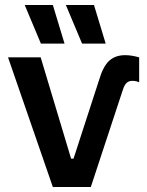

<svg xmlns="http://www.w3.org/2000/svg" viewBox="-20 -750 591 770"><path d="M356.9 -730 403.8 -575.2H309.1L244.1 -730ZM191.9 -730 238.8 -575.2H144L79.1 -730ZM473.1 -391.1 344.2 0H191.9L12.2 -520H143.1L265.1 -113.8H274.9L377 -428.2Q393.1 -483.4 417.7 -506.1Q442.4 -528.8 481.9 -528.8Q506.8 -528.8 538.1 -520V-419.9Q526.4 -425.8 511.2 -425.8Q497.1 -425.8 488.3 -418Q479.5 -410.2 473.1 -391.1Z"/></svg>

Font: Fixel Text SemiBold
Style: Regular
Weight: 600
Width: 4
Designer: AlfaBravo + MacPaw
Foundry: Kyrylo Tkachov, Marchela Mozhyna, Serhii Makarenko, Maria Weinstein, Zakhar Kryvoshyya
Version: Version 1.211